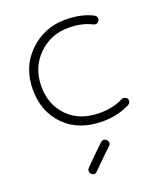

<svg xmlns="http://www.w3.org/2000/svg" viewBox="-148 -649 861 1011"><g transform="rotate(-20 282.5 -143.0)"><path d="M343 20Q208 20 130 -59.5Q52 -139 52 -262Q52 -389 136 -470Q220 -551 337 -551Q428 -551 491 -518Q510 -506 501 -486Q488 -467 468 -477Q415 -505 337 -505Q239 -505 169.5 -436.5Q100 -368 100 -262Q100 -160 165.5 -93.5Q231 -27 343 -27Q419 -27 474 -56Q482 -60 491.5 -57Q501 -54 506 -46Q510 -38 507 -28.5Q504 -19 495 -15Q427 20 343 20ZM189 258Q182 251 181.5 241.5Q181 232 188 225Q235 176 295 120Q312 105 328 121Q343 138 327 154Q298 180 221 257Q206 273 189 258Z"/></g></svg>

Font: Hoogli
Style: Regular
Weight: 400
Designer: Anand Singh Naorem
Foundry: Brand New Type
Version: Version 1.00 b007